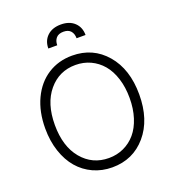

<svg xmlns="http://www.w3.org/2000/svg" viewBox="-166 -1071 1088 1207"><g transform="rotate(-20 378.0 -467.5)"><path d="M254.4 -830.1Q254.4 -881.8 288.1 -913.6Q321.8 -945.3 379.4 -945.3Q436.5 -945.3 470 -913.6Q503.4 -881.8 503.4 -830.1H443.4Q443.4 -860.4 427.5 -878.7Q411.6 -897 379.4 -897Q346.2 -897 330.1 -878.4Q314 -859.9 314 -830.1ZM378.4 9.8Q310.1 9.8 251.7 -16.8Q193.4 -43.5 152.1 -91.6Q110.8 -139.6 87.4 -209.7Q64 -279.8 64 -363.8Q64 -475.6 104.2 -560.8Q144.5 -646 215.8 -691.7Q287.1 -737.3 378.4 -737.3Q517.6 -737.3 605.2 -635Q692.9 -532.7 692.9 -363.8Q692.9 -194.8 605.2 -92.5Q517.6 9.8 378.4 9.8ZM378.4 -674.8Q268.6 -674.8 198.5 -591.1Q128.4 -507.3 128.4 -363.8Q128.4 -220.2 198.2 -136.5Q268.1 -52.7 378.4 -52.7Q432.1 -52.7 478 -74Q523.9 -95.2 557.4 -134.5Q590.8 -173.8 609.6 -232.9Q628.4 -292 628.4 -363.8Q628.4 -435.5 609.6 -494.6Q590.8 -553.7 557.4 -593Q523.9 -632.3 478 -653.6Q432.1 -674.8 378.4 -674.8Z"/></g></svg>

Font: Interop Light
Style: Regular
Weight: 300
Designer: Rasmus Andersson, Google, Jang Haemin
Foundry: jhaemin
Version: Version 1.007